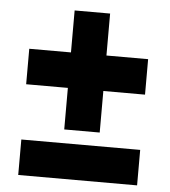

<svg xmlns="http://www.w3.org/2000/svg" viewBox="-49 -705 652 737"><g transform="rotate(5 277.0 -336.0)"><path d="M48.3 -148.9V-12.2H506.3V-148.9ZM345.7 -498.5V-660.2H209V-498.5H48.3V-361.8H209V-201.7H345.7V-361.8H506.3V-498.5Z"/></g></svg>

Font: Estedad Black
Style: Regular
Weight: 900
Designer: Amin Abedi
Version: Version 7.3